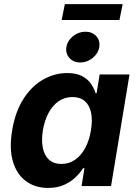

<svg xmlns="http://www.w3.org/2000/svg" viewBox="-20 -910 671 939"><path d="M215.4 9.1Q152.8 9.1 107.7 -23.5Q62.6 -56 43.6 -118.8Q24.5 -181.6 39.4 -272.2Q55.1 -365.7 95.7 -428Q136.3 -490.2 192 -521.5Q247.7 -552.7 308.2 -552.7Q354.4 -552.7 382.6 -537.2Q410.8 -521.8 425.9 -498.9Q441.1 -476 447.4 -454H452.4L467.3 -545.9H613.4L523.1 0H378.9L393.1 -87.4H386.2Q372.2 -64.9 349.1 -42.8Q326 -20.6 293 -5.7Q260 9.1 215.4 9.1ZM280.4 -108.3Q318.1 -108.3 347.6 -129Q377.1 -149.7 396.9 -186.6Q416.8 -223.5 424.7 -272.7Q433.1 -322.4 425.5 -358.9Q417.8 -395.4 394.9 -415.4Q372 -435.4 334.3 -435.4Q295.8 -435.4 266.1 -414.5Q236.4 -393.6 217.1 -357Q197.7 -320.4 189.7 -272.7Q182 -224.8 189.3 -187.5Q196.5 -150.3 219.4 -129.3Q242.3 -108.3 280.4 -108.3ZM372.6 -604.4Q339.5 -604.4 319.6 -626.5Q299.7 -648.6 304.7 -679.7Q309.9 -711.2 337.2 -733.1Q364.6 -754.9 397.6 -754.9Q430.9 -754.9 450.8 -733.1Q470.7 -711.2 465.5 -679.7Q460.5 -648.6 433.2 -626.5Q405.9 -604.4 372.6 -604.4ZM579.9 -889.9 564.2 -812.1H281.5L297.2 -889.9Z"/></svg>

Font: Adwaita Sans
Style: Italic
Weight: 400
Italic angle: -9.39999°
Designer: Rasmus Andersson
Foundry: rsms
Version: Version 4.001;git-9221beed3